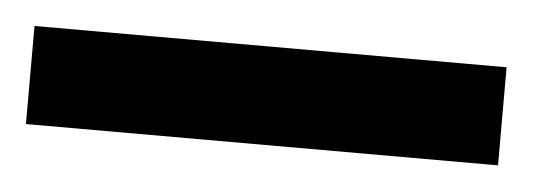

<svg xmlns="http://www.w3.org/2000/svg" viewBox="-25 -17 437 157"><g transform="rotate(5 193.0 61.0)"><path d="M-1 101.5V21H386.5V101.5Z"/></g></svg>

Font: Anybody Condensed SemiBold
Style: Regular
Weight: 600
Width: 3
Designer: Tyler Finck
Foundry: Etcetera Type Company
Version: Version 1.010; ttfautohint (v1.8.3) -l 8 -r 50 -G 200 -x 14 